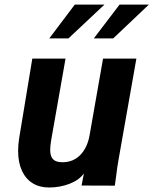

<svg xmlns="http://www.w3.org/2000/svg" viewBox="-20 -804 665 832"><path d="M58.5 -150Q58.5 -176 63 -205L120 -550H264L202 -198Q197.5 -173.5 197.5 -154Q197.5 -127 209.8 -114Q222 -101 250.5 -101Q297.5 -101 328 -132.5Q358.5 -164 368 -217L426.5 -550H571L494 -114Q488 -81.5 483 -39L477.5 0.5L333.5 0L343.5 -52.5Q323 -23.5 281.2 -7.5Q239.5 8.5 192.5 8.5Q151.5 8.5 121.2 -10.2Q91 -29 74.8 -64.8Q58.5 -100.5 58.5 -150ZM498 -784H625L470.5 -637.5H386.5ZM304 -784H432.5L276.5 -637.5H193.5Z"/></svg>

Font: JuliaMono ExtraBoldItalic
Style: Regular
Weight: 800
Italic angle: -9°
Monospace: yes
Designer: cormullion
Foundry: corm
Version: Version 0.049; ttfautohint (v1.8.4)